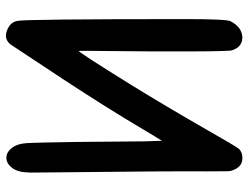

<svg xmlns="http://www.w3.org/2000/svg" viewBox="-113 -750 819 633"><g transform="rotate(90 296.5 -433.5)"><path d="M549 -125Q549 -149 548 -234Q544 -579 545 -710Q545 -765 544.5 -776Q544 -787 539 -797Q527 -824 500 -823H497Q481 -822 471 -812Q463 -803 408 -706Q324 -560 259 -455Q151 -281 148 -284Q147 -285 148.5 -406.5Q150 -528 149.5 -654Q149 -780 146 -788Q138 -816 114 -822Q106 -823 102 -823Q69 -821 50 -784Q43 -772 43 -638Q43 -103 49 -80Q53 -64 64 -56Q78 -46 92 -44Q114 -41 128 -61Q147 -89 242 -233.5Q337 -378 409 -500L444 -558L446 -502Q447 -401 448 -275Q450 -138 452 -110.5Q454 -83 465 -67Q480 -45 500 -45Q518 -45 532 -62Q546 -79 548 -107Z"/></g></svg>

Font: Chanighter Handwriting Cyr
Style: Regular
Weight: 400
Designer: Sin Chanighter
Version: Version 001.001